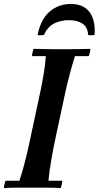

<svg xmlns="http://www.w3.org/2000/svg" viewBox="-26 -949 499 971"><path d="M-6 2Q-6 -6 -3.5 -17Q-1 -28 2 -35H72Q87 -80 98.5 -124.5Q110 -169 119 -210L179 -490Q188 -533 195 -575.5Q202 -618 206 -665H136Q136 -673 138.5 -684Q141 -695 144 -702Q178 -701 215.5 -700.5Q253 -700 287 -700Q322 -700 359 -700.5Q396 -701 431 -702Q431 -695 428.5 -684Q426 -673 423 -665H353Q339 -620 328 -579Q317 -538 306 -490L246 -210Q239 -172 231.5 -129Q224 -86 219 -35H289Q289 -28 286.5 -17Q284 -6 281 2Q247 0 210 0Q173 0 138 0Q104 0 66.5 0Q29 0 -6 2ZM164 -772Q181 -854 226.5 -891.5Q272 -929 331 -929Q397 -929 427.5 -887Q458 -845 452 -772Q435 -769 420 -772Q417 -813 390.5 -830Q364 -847 323 -847Q282 -847 249 -831Q216 -815 196 -772Q179 -769 164 -772Z"/></svg>

Font: Poltawski Nowy Medium
Style: Italic
Weight: 500
Italic angle: -12°
Version: Version 1.001;gftools[0.9.25]